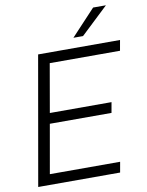

<svg xmlns="http://www.w3.org/2000/svg" viewBox="-103 -1049 857 1122"><g transform="rotate(-10 325.5 -488.5)"><path d="M517 0H31L165 -763H651L640 -701H223L173 -414H539L528 -352H162L111 -62H528ZM442 -823H385L529 -977H605Z"/></g></svg>

Font: Open Sauce One Light Italic
Style: Regular
Weight: 300
Italic angle: -10°
Designer: Alfredo Marco Pradil
Foundry: Creative Sauce Fz LLC
Version: Version 1.477